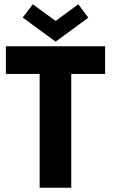

<svg xmlns="http://www.w3.org/2000/svg" viewBox="-20 -876 550 896"><path d="M86 -794 133 -856 239.5 -778.5 345.5 -856 392 -793.5 239.5 -681.5ZM165 -531H7.5V-660H470.5V-531H312.5V0H165Z"/></svg>

Font: League Spartan
Style: Bold
Weight: 700
Foundry: The League of Moveable Type
Version: Version 2.002